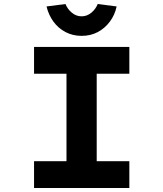

<svg xmlns="http://www.w3.org/2000/svg" viewBox="-20 -933 811 953"><path d="M149 0V-133H310V-567H149V-700H622V-567H460V-133H622V0ZM385 -755Q341 -755 305 -774Q269 -793 245 -826Q221 -859 211 -901L305 -913Q315 -888 336.5 -870Q358 -852 385 -852Q412 -852 433.5 -870Q455 -888 465 -913L559 -901Q550 -859 525.5 -826Q501 -793 465.5 -774Q430 -755 385 -755Z"/></svg>

Font: Lexend Mega SemiBold
Style: Regular
Weight: 600
Designer: Bonnie Shaver-Troup, Thomas Jockin
Foundry: Lexend
Version: Version 1.007